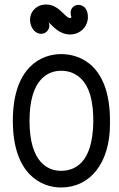

<svg xmlns="http://www.w3.org/2000/svg" viewBox="-20 -822 527 852"><path d="M162 -672C186 -672 199 -692 199 -708C199 -713 198 -718 196 -723C214 -707 242 -669 291 -669C336 -669 370 -704 370 -746C370 -796 334 -807 313 -797C282 -781 297 -746 297 -746C297 -743 292 -742 291 -742C268 -742 243 -802 185 -802C169 -802 156 -798 146 -792C88 -756 116 -672 162 -672ZM37 -286C37 -47 165 10 251 10C381 10 468 -100 468 -271V-272C468 -273 468 -282 468 -292C466 -530 338 -582 251 -582C165 -582 37 -526 37 -286ZM251 -508C291 -508 312 -493 318 -490C382 -450 394 -362 394 -284C394 -284 394 -283 394 -283C392 -94 308 -64 251 -64C195 -64 111 -98 111 -286C111 -473 195 -508 251 -508Z"/></svg>

Font: LS
Style: Regular
Weight: 400
Designer: BSozoo
Foundry: BSozoo
Version: Version 001.000